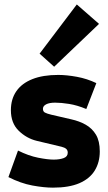

<svg xmlns="http://www.w3.org/2000/svg" viewBox="-20 -842 487 869"><path d="M219.7 7.3Q179.2 7.3 126.5 -2.4Q73.7 -12.2 18.1 -40.5L61.5 -160.6Q109.4 -136.7 152.6 -128.2Q195.8 -119.6 223.1 -119.6Q250 -119.6 268.3 -126.5Q286.6 -133.3 286.6 -150.9Q286.6 -162.1 279.5 -168.2Q272.5 -174.3 258.8 -177.7L146 -204.6Q100.1 -215.8 64.7 -250.2Q29.3 -284.7 29.3 -343.3Q29.3 -393.6 54 -429.2Q78.6 -464.8 126.5 -483.9Q174.3 -502.9 243.7 -502.9Q281.2 -502.9 327.9 -494.4Q374.5 -485.8 416 -465.8L370.6 -348.6Q329.6 -365.7 293.2 -371.6Q256.8 -377.4 229.5 -377.4Q203.6 -377.4 189 -369.9Q174.3 -362.3 174.3 -349.6Q174.3 -337.4 183.3 -332.5Q192.4 -327.6 212.4 -322.8L303.2 -301.8Q338.9 -293.9 367.9 -277.6Q397 -261.2 414.3 -232.4Q431.6 -203.6 431.6 -156.7Q431.6 -107.4 408.9 -70.3Q386.2 -33.2 339.4 -12.9Q292.5 7.3 219.7 7.3ZM225.1 -540 159.2 -599.1 327.6 -821.8 428.2 -733.9Z"/></svg>

Font: Anaheim ExtraBold
Style: Regular
Weight: 800
Version: Version 2.001